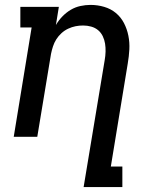

<svg xmlns="http://www.w3.org/2000/svg" viewBox="-20 -558 640 783"><path d="M321 205 407 -313Q410 -330 410.5 -347Q411 -364 408.5 -380Q406 -396 399 -410.5Q392 -425 380 -435Q368 -445 352 -449.5Q336 -454 319 -454Q303 -454 288 -451Q273 -448 258 -441Q243 -434 230.5 -422.5Q218 -411 209.5 -397.5Q201 -384 196 -368.5Q191 -353 188 -338L132 0H36L109 -446H63V-530H220L208 -456Q219 -475 234.5 -491Q250 -507 268.5 -518Q287 -529 308 -533.5Q329 -538 349 -538Q378 -538 405 -530Q432 -522 452.5 -505Q473 -488 485.5 -464Q498 -440 503.5 -412.5Q509 -385 507.5 -356.5Q506 -328 501 -299L432 121H479V205Z"/></svg>

Font: Iosevka Slab Medium Extended
Style: Italic
Weight: 500
Width: 7
Italic angle: -9°
Monospace: yes
Designer: Belleve Invis
Foundry: Belleve Invis
Version: Version 11.1.0; ttfautohint (v1.8.3)